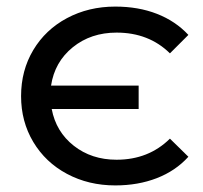

<svg xmlns="http://www.w3.org/2000/svg" viewBox="-20 -557 617 583"><path d="M183.5 -29C227.2 -5.7 276 6 330 6C376 6 418 -1.3 456 -16C494 -30.7 526 -52.3 552 -81L496 -136C452.7 -93.3 398.7 -72 334 -72C283.3 -72 240 -86.2 204 -114.5C168 -142.8 145.7 -180 137 -226H401V-297H135C142.3 -345 164.3 -383.8 201 -413.5C237.7 -443.2 282 -458 334 -458C399.3 -458 453.3 -437 496 -395L552 -451C526 -479 494.2 -500.3 456.5 -515C418.8 -529.7 376.7 -537 330 -537C276 -537 227.2 -525.3 183.5 -502C139.8 -478.7 105.7 -446.3 81 -405C56.3 -363.7 44 -317 44 -265C44 -213.7 56.3 -167.3 81 -126C105.7 -84.7 139.8 -52.3 183.5 -29Z"/></svg>

Font: Rookery
Style: Regular
Weight: 400
Designer: Ryan Kimball / Julieta Ulanovsky
Foundry: Motorola Mobility LLC.
Version: Version 1.0